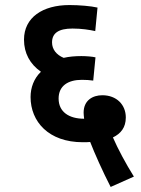

<svg xmlns="http://www.w3.org/2000/svg" viewBox="-20 -652 558 760"><path d="M418 88 510 47C478 -4 446 -64 427 -108C458 -123 478 -147 478 -187C478 -237 442 -275 385 -275C347 -275 311 -255 311 -206C311 -200 312 -191 313 -182C253 -182 212 -209 212 -262C212 -312 249 -336 304 -336C320 -336 336 -335 349 -333L358 -425C346 -428 321 -430 302 -430C277 -430 254 -428 232 -423C203 -435 186 -457 186 -484C186 -521 212 -539 267 -539C303 -539 334 -534 357 -529L366 -622C341 -628 293 -632 255 -632C149 -632 75 -583 75 -495C75 -441 99 -398 142 -368C114 -341 101 -305 101 -268C101 -171 172 -89 308 -89C318 -89 328 -89 337 -90C354 -46 387 28 418 88Z"/></svg>

Font: Noto Sans Devanagari UI SemiCondensed SemiBold
Style: Regular
Weight: 600
Width: 4
Designer: Jelle Bosma - Monotype Design Team
Foundry: Monotype Imaging Inc.
Version: Version 2.004